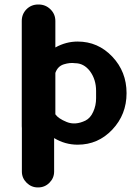

<svg xmlns="http://www.w3.org/2000/svg" viewBox="-20 -631 574 840"><path d="M222.2 -539.1Q222.2 -539.1 222.2 -423.3Q268.6 -449.2 319.8 -449.2Q408.7 -449.2 471.2 -383.3Q533.7 -317.4 533.7 -223.6Q533.7 -129.9 471.4 -64Q409.2 2 319.8 2Q264.6 2 216.8 -26.9Q216.8 -26.9 216.8 119.6Q216.8 147.9 196.3 168.5Q175.8 189 147 189Q147 189 145.5 189Q117.2 189 96.4 168.5Q75.7 147.9 75.7 119.6Q75.7 119.6 75.7 -70.3Q75.7 -73.7 75.2 -78.6Q75.2 -78.6 75.2 -539.1Q75.2 -569.3 95.7 -590.3Q116.7 -611.3 147 -611.3Q147 -611.3 148.9 -611.3Q179.2 -611.3 200.7 -590.3Q222.2 -569.3 222.2 -539.1ZM400.4 -201.2Q400.4 -201.2 400.4 -233.4Q400.4 -283.2 373.5 -319.8Q346.7 -354.5 308.6 -354.5Q286.1 -357.9 259.3 -349.6Q232.4 -341.3 222.2 -312Q222.2 -312 222.2 -130.9Q234.9 -112.3 272 -97.2Q309.6 -82 354 -103.5Q375.5 -114.3 387.7 -141.6Q400.4 -168.9 400.4 -201.2Z"/></svg>

Font: Dyuthi
Style: Regular
Weight: 400
Designer: Hiran Venugopalan, Hussain K H and Suresh P for Sawthanthra Malayalam Computing (SMC)
Version: Version 3.0.0+20221109